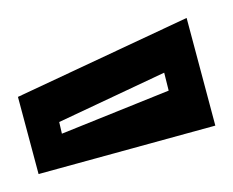

<svg xmlns="http://www.w3.org/2000/svg" viewBox="-20 -847 260 214"><path d="M23 -653 0 -739 188 -827 220 -707ZM46 -711 49 -698 168 -746 163 -766Z"/></svg>

Font: Blaka Hollow
Style: Regular
Weight: 400
Designer: Mohamed Gaber
Foundry: Kief Type Foundry
Version: Version 1.003; ttfautohint (v1.8.4.7-5d5b)